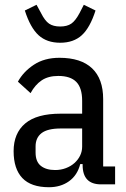

<svg xmlns="http://www.w3.org/2000/svg" viewBox="-20 -772 529 804"><path d="M403 0Q326 0 326 -81V-85H316Q304 -38 269 -13Q234 12 185 12Q110 12 73.5 -26.5Q37 -65 37 -139Q37 -214 85.5 -255Q134 -296 234 -296H324V-350Q324 -404 299.5 -429Q275 -454 224 -454Q182 -454 154.5 -435.5Q127 -417 108 -382L55 -430Q78 -472 122 -501Q166 -530 229 -530Q319 -530 365.5 -486Q412 -442 412 -357V-75H462V0ZM211 -60Q235 -60 256 -68Q277 -76 292 -89.5Q307 -103 315.5 -120.5Q324 -138 324 -158V-234H235Q179 -234 154 -214.5Q129 -195 129 -159V-133Q129 -95 151 -77.5Q173 -60 211 -60ZM232 -593Q176 -593 141.5 -624.5Q107 -656 84 -728L133 -752L152 -717Q168 -685 185.5 -673Q203 -661 232 -661Q261 -661 278.5 -673Q296 -685 313 -717L331 -752L380 -728Q357 -656 322.5 -624.5Q288 -593 232 -593Z"/></svg>

Font: IBM Plex Sans Condensed Text
Style: Regular
Weight: 450
Width: 3
Designer: Mike Abbink, Paul van der Laan, Pieter van Rosmalen
Foundry: Bold Monday
Version: Version 1.1